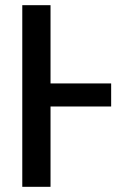

<svg xmlns="http://www.w3.org/2000/svg" viewBox="-20 -721 477 741"><path d="M66 -701H175V-399H409V-310H175V0H66Z"/></svg>

Font: LT Superior Semi-bold
Style: Regular
Weight: 600
Designer: Daniel Lyons
Foundry: LyonsType
Version: Version 1.0